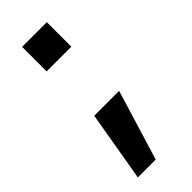

<svg xmlns="http://www.w3.org/2000/svg" viewBox="-226 -611 753 753"><g transform="rotate(-45 151.0 -234.5)"><path d="M140 107H41L91 -185H229ZM82 -576H219V-440H82Z"/></g></svg>

Font: Asta Sans
Style: Bold
Weight: 700
Designer: 42dot
Version: Version 1.000